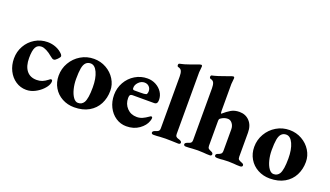

<svg xmlns="http://www.w3.org/2000/svg" viewBox="-67 -1172 2843 1653"><g transform="rotate(20 1354.5 -345.5)"><path d="M21 -205Q21 -268 51 -321Q81 -374 133 -405Q185 -436 247 -436Q288 -436 325 -421Q362 -406 388 -378Q396 -368 396 -360Q396 -351 377 -331.5Q358 -312 347 -312Q338 -312 330.5 -316.5Q323 -321 311 -331Q284 -354 257.5 -367.5Q231 -381 211 -381Q175 -381 158.5 -351.5Q142 -322 142 -253Q142 -179 174 -138Q206 -97 267 -97Q295 -97 317.5 -106Q340 -115 366 -135Q368 -137 373.5 -141Q379 -145 384 -145Q396 -145 396 -129Q396 -116 390 -102Q381 -79 354.5 -52Q328 -25 290 -5.5Q252 14 211 14Q158 14 114.5 -15Q71 -44 46 -94Q21 -144 21 -205Z M433 -197Q433 -262 465 -317Q497 -372 551.5 -404.5Q606 -437 672 -437Q733 -437 784.5 -408Q836 -379 866 -330.5Q896 -282 896 -226Q896 -159 868 -104.5Q840 -50 784.5 -18Q729 14 650 14Q590 14 540 -13Q490 -40 461.5 -88.5Q433 -137 433 -197ZM722 -62Q744 -99 744 -202Q744 -285 720 -337.5Q696 -390 657 -390Q631 -390 614 -373Q597 -356 590.5 -319.5Q584 -283 584 -222Q584 -174 595 -130.5Q606 -87 625.5 -60Q645 -33 669 -33Q704 -33 722 -62Z M938 -205Q938 -268 968 -321Q998 -374 1049.5 -405Q1101 -436 1162 -436Q1204 -436 1239.5 -417Q1275 -398 1296 -366Q1317 -334 1317 -295Q1317 -275 1309.5 -265.5Q1302 -256 1286 -256H1088Q1074 -256 1067.5 -248Q1061 -240 1061 -221Q1061 -166 1096 -129Q1131 -92 1186 -92Q1213 -92 1237 -102.5Q1261 -113 1289 -133Q1298 -140 1303 -140Q1314 -140 1314 -127Q1314 -118 1308 -100Q1293 -55 1244.5 -20.5Q1196 14 1128 14Q1075 14 1031.5 -15Q988 -44 963 -94Q938 -144 938 -205ZM1141 -300Q1165 -300 1176.5 -301Q1188 -302 1197 -305Q1201 -306 1204.5 -315Q1208 -324 1208 -335Q1208 -361 1191.5 -377.5Q1175 -394 1149 -394Q1119 -394 1095 -369Q1071 -344 1073 -315Q1073 -308 1077 -304Q1081 -300 1088 -300Z M1355 -12Q1355 -25 1378 -33Q1381 -34 1392.5 -38Q1404 -42 1409.5 -49.5Q1415 -57 1415 -71V-546Q1415 -577 1407.5 -595Q1400 -613 1377 -618Q1366 -620 1366 -634Q1366 -647 1376 -649Q1414 -656 1464.5 -674.5Q1515 -693 1521 -695L1540 -702Q1549 -705 1554 -705Q1565 -705 1565 -692L1563 -669L1560 -638V-73Q1560 -56 1567 -49Q1574 -42 1584 -39Q1594 -36 1597 -35Q1620 -27 1620 -14Q1620 -7 1615 -3Q1610 1 1600 1Q1578 1 1538 -1L1484 -2Q1467 -2 1433 0Q1406 3 1375 3Q1365 3 1360 -1Q1355 -5 1355 -12Z M1651 -12Q1651 -25 1674 -33Q1677 -34 1688.5 -38Q1700 -42 1705.5 -49.5Q1711 -57 1711 -71V-546Q1711 -577 1703.5 -595Q1696 -613 1673 -618Q1662 -620 1662 -634Q1662 -647 1672 -649Q1714 -657 1814 -694L1835 -702Q1844 -705 1849 -705Q1860 -705 1860 -692L1858 -669L1855 -638V-394Q1855 -371 1860 -367Q1897 -399 1928.5 -417.5Q1960 -436 2005 -436Q2061 -436 2097 -397.5Q2133 -359 2133 -293V-73Q2133 -54 2141 -47Q2149 -40 2168 -33Q2179 -29 2184 -24.5Q2189 -20 2189 -12Q2189 -6 2183.5 -1.5Q2178 3 2167 3Q2133 3 2109 0Q2079 -2 2059 -2Q2037 -2 2011 0Q1992 3 1959 3Q1934 3 1934 -13Q1934 -27 1954 -33Q1970 -38 1979 -46.5Q1988 -55 1988 -75V-271Q1988 -302 1971 -324Q1954 -346 1930 -346Q1896 -346 1866 -324Q1860 -320 1858 -314Q1856 -308 1856 -296V-73Q1856 -55 1864 -47.5Q1872 -40 1888 -34Q1908 -26 1908 -13Q1908 -6 1903.5 -1.5Q1899 3 1891 3Q1861 3 1832 0Q1796 -2 1780 -2Q1763 -2 1729 0Q1702 3 1671 3Q1661 3 1656 -1Q1651 -5 1651 -12Z M2225 -197Q2225 -262 2257 -317Q2289 -372 2343.5 -404.5Q2398 -437 2464 -437Q2525 -437 2576.5 -408Q2628 -379 2658 -330.5Q2688 -282 2688 -226Q2688 -159 2660 -104.5Q2632 -50 2576.5 -18Q2521 14 2442 14Q2382 14 2332 -13Q2282 -40 2253.5 -88.5Q2225 -137 2225 -197ZM2514 -62Q2536 -99 2536 -202Q2536 -285 2512 -337.5Q2488 -390 2449 -390Q2423 -390 2406 -373Q2389 -356 2382.5 -319.5Q2376 -283 2376 -222Q2376 -174 2387 -130.5Q2398 -87 2417.5 -60Q2437 -33 2461 -33Q2496 -33 2514 -62Z"/></g></svg>

Font: EB Garamond ExtraBold
Style: Regular
Weight: 800
Designer: Georg Duffner and Octavio Pardo
Foundry: Georg Duffner
Version: Version 1.000